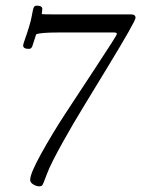

<svg xmlns="http://www.w3.org/2000/svg" viewBox="-20 -447 540 680"><path d="M82 -273.9Q62 -273.9 62 -285.9Q62 -290.3 67.9 -306.6Q88.1 -364 92.4 -389.8Q96.7 -415.5 99.9 -421.3Q103 -427 110.1 -427Q129.9 -427 129.9 -415L127.9 -397Q135 -396 176 -396H444.1Q460 -396 460 -384Q460 -371.6 359.4 -206.5Q258.8 -41.5 239.7 -8.9Q220.7 23.7 205.1 51.8Q159.9 132.1 146.4 168.7Q132.8 205.3 129.8 209.1Q126.7 212.9 118 212.9Q109.4 212.9 98.1 206.3Q86.9 199.7 86.9 189.9Q86.9 167.5 125.7 97.4Q164.6 27.3 210.7 -43.5Q256.8 -114.3 314 -200.7Q394 -321.8 394 -326.9Q394 -332 383.1 -332H189.9Q119.4 -332 107.9 -325L95 -284.9Q94.7 -284.4 93.9 -282.3Q93 -280.3 92.4 -279.3Q91.8 -278.3 90.3 -276.9Q87.9 -273.9 82 -273.9Z"/></svg>

Font: Fanwood Text
Style: Italic
Weight: 400
Italic angle: -9°
Version: Version 1.101